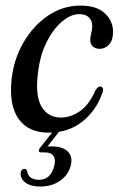

<svg xmlns="http://www.w3.org/2000/svg" viewBox="-20 -465 425 686"><path d="M263 -414.5Q233 -414.5 201.8 -388.2Q170.5 -362 146.5 -314.5Q122.5 -267 115.5 -202.5Q105.5 -123.5 128.2 -84.2Q151 -45 198.5 -45Q232.5 -45 265.8 -68Q299 -91 321 -142.5Q330.5 -156.5 338.5 -156Q344 -156 347.2 -149.5Q350.5 -143 344.5 -129.5Q321.5 -67 272.2 -29Q223 9 154 9Q81 9 46.2 -40.5Q11.5 -90 21.5 -182Q29 -252.5 63.5 -312.5Q98 -372.5 151.2 -408.8Q204.5 -445 267.5 -445Q326.5 -445 355.8 -416.5Q385 -388 384 -348Q383 -319.5 368.8 -305Q354.5 -290.5 336 -290.5Q321 -290.5 311.5 -299.2Q302 -308 302.5 -323Q303 -336 306.2 -347Q309.5 -358 309.5 -372.5Q309.5 -391.5 297.5 -403Q285.5 -414.5 263 -414.5ZM176.5 -4.5H199L149.5 58.5Q156 58 164 58Q204.5 58 222.8 77Q241 96 232.5 127Q224 160.5 194.5 181Q165 201.5 123.5 201.5Q89.5 201.5 70.5 187Q51.5 172.5 54 151.5Q56 139 66.5 138.5Q74 137.5 77 146Q79 163 91 170.2Q103 177.5 119.5 177.5Q161 177.5 174 127.5Q179.5 105.5 171.2 92.5Q163 79.5 140.5 79.5H127Q119.5 79.5 118.8 74.5Q118 69.5 123.5 62.5Z"/></svg>

Font: Fraunces 144pt S050
Style: Italic
Weight: 400
Italic angle: -16°
Version: Version 1.000; ttfautohint (v1.8.3)